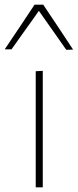

<svg xmlns="http://www.w3.org/2000/svg" viewBox="-47 -797 331 817"><path d="M105 0Q105 -56.5 105 -108.5Q105 -160.5 105 -221V-271Q105 -311.5 105 -348.2Q105 -385 105 -420.8Q105 -456.5 105 -494L135 -495.5Q135 -458 135 -422Q135 -386 135 -349Q135 -312 135 -271V-221Q135 -160.5 135 -108.5Q135 -56.5 135 0ZM235 -585Q212.5 -617.5 190 -649.2Q167.5 -681 145.2 -712.8Q123 -744.5 100 -777H137Q168.5 -730 200.2 -682.5Q232 -635 264 -586ZM-27 -587Q5.5 -635 36.8 -682Q68 -729 100 -777H137Q114 -744.5 91.8 -713.2Q69.5 -682 47.2 -650.8Q25 -619.5 2 -587Z"/></svg>

Font: Commissioner Thin Thin
Style: Regular
Weight: 250
Version: Version 1.000